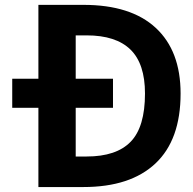

<svg xmlns="http://www.w3.org/2000/svg" viewBox="-20 -752 777 774"><path d="M285.2 -434.6H435.5V-317.4H285.2V-121.1H329.1Q449.2 -121.1 506.8 -180.7Q564.5 -240.2 564.5 -375Q564.5 -495.1 505.9 -552.2Q447.3 -609.4 329.1 -609.4H285.2ZM29.3 -317.4V-434.6H134.8V-732.4H316.4Q507.8 -732.4 607.9 -639.6Q708 -546.9 708 -375Q708 -188.5 606.9 -93.3Q505.9 2 316.4 2H134.8V-317.4Z"/></svg>

Font: Nasu
Style: Bold
Weight: 700
Designer: Ryoko NISHIZUKA (kana &amp; ideographs); Paul D. Hunt (Latin, Greek &amp; Cyrillic); Wenlong ZHANG (bopomofo); Sandoll C
Version: Version 2014.1215